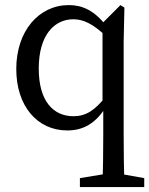

<svg xmlns="http://www.w3.org/2000/svg" viewBox="-20 -508 597 767"><path d="M299.2 239.3H556.2V203.6L444.4 183.6H420.1L299.2 203.6V239.3ZM248.8 13.1C314.1 13.1 363.4 -16 404.7 -83.2H413.8L404.7 -124.9C359.5 -67.4 323.6 -43.7 273.7 -43.7C193.8 -43.7 134.8 -102.6 134.8 -234.2C134.8 -370.2 198.7 -431 273 -431C310.9 -431 350.6 -414.9 407.8 -359.3L417.8 -402.6H405.9C357.2 -467.4 307.3 -487.7 255 -487.7C135.9 -487.7 45 -384.9 45 -232.2C45 -86.2 127.3 13.1 248.8 13.1ZM389.5 239.3H477C475 169.3 474 97.3 474 27.3V-342.7L477 -477.7L461.2 -487.7L389.5 -415.9V-85.8L392.5 -71.8V27.3C392.5 97.3 391.5 169.3 389.5 239.3Z"/></svg>

Font: Source Serif Variable
Style: Regular
Weight: 389
Designer: Frank Grießhammer
Foundry: Adobe Systems Incorporated
Version: Version 3.001;hotconv 1.0.111;makeotfexe 2.5.65597